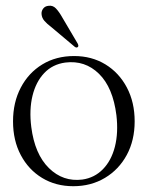

<svg xmlns="http://www.w3.org/2000/svg" viewBox="-20 -633 510 663"><path d="M236 -439.5Q296.5 -439.5 343.8 -410.8Q391 -382 418 -331Q445 -280 445 -214Q445 -148.5 417.8 -98Q390.5 -47.5 342.5 -18.8Q294.5 10 233 10Q172.5 10 125.5 -18.5Q78.5 -47 51.8 -97.5Q25 -148 25 -214Q25 -279.5 51.8 -330.5Q78.5 -381.5 126 -410.5Q173.5 -439.5 236 -439.5ZM264.5 -13Q306.5 -19 335.5 -48.8Q364.5 -78.5 376.8 -126.5Q389 -174.5 382 -235Q370 -331 321.8 -378.2Q273.5 -425.5 205.5 -417Q161.5 -411 132.8 -380.8Q104 -350.5 92.2 -302.2Q80.5 -254 88 -194.5Q100 -100.5 149 -52.5Q198 -4.5 264.5 -13ZM195.5 -572 248 -483Q252.5 -474.5 249 -471Q244.5 -466.5 238 -471.5L156.5 -540Q142.5 -550.5 133.5 -560.8Q124.5 -571 123.5 -584Q122.5 -594.5 129 -603.2Q135.5 -612 148 -613Q162.5 -615 173.2 -603.8Q184 -592.5 195.5 -572Z"/></svg>

Font: Fraunces 144pt S050 Light
Style: Regular
Weight: 300
Version: Version 1.000; ttfautohint (v1.8.3)